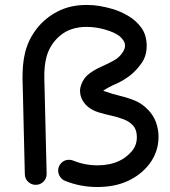

<svg xmlns="http://www.w3.org/2000/svg" viewBox="-20 -730 686 774"><path d="M432.1 -694.3Q463.9 -685.1 496.1 -666.5Q528.3 -647.9 549.8 -618.2Q571.3 -588.4 571.3 -544.9Q571.3 -503.9 549.8 -474.1Q528.3 -444.3 504.4 -425.8Q474.6 -403.3 447 -391.6Q419.4 -379.9 396 -364.3Q397 -363.8 402.8 -361.8Q434.1 -350.6 465.1 -343.3Q496.1 -335.9 524.4 -324.2Q552.7 -312.5 576.7 -287.6Q598.6 -265.1 608.9 -236.8Q619.1 -208.5 619.1 -178.7Q619.1 -117.7 582 -68.8Q548.8 -25.4 495.8 -0.7Q442.9 23.9 372.1 23.9Q303.7 23.9 242.2 -1Q230.5 -5.4 222.4 -17.3Q214.4 -29.3 214.4 -42Q214.4 -60.1 227.1 -73Q239.7 -85.9 258.3 -85.9Q267.6 -85.9 275.4 -82.5Q321.8 -63.5 373.5 -63.5Q422.4 -63.5 460 -81.1Q486.3 -92.8 509 -117.7Q531.7 -142.6 531.7 -177.2Q531.7 -206.5 517.1 -223.1Q502.4 -239.7 479.2 -248.8Q456.1 -257.8 429.2 -263.7Q402.3 -269.5 377.4 -277.1Q352.5 -284.7 335 -299.3Q322.8 -308.6 312.7 -325.7Q302.7 -342.8 302.7 -363.8Q302.7 -376.5 307.6 -389.2Q317.9 -417 340.1 -433.3Q362.3 -449.7 388.9 -461.4Q415.5 -473.1 439.2 -486.3Q462.9 -499.5 476.1 -521.5Q483.9 -534.2 483.9 -544.9Q483.9 -545.9 483.9 -546.9Q483.9 -557.6 477.1 -567.4Q470.2 -577.1 462.9 -583.5Q442.4 -599.6 404.3 -610.6Q366.2 -621.6 329.1 -621.6Q264.2 -621.6 222.4 -586.4Q180.7 -551.3 167 -499Q157.7 -462.9 158.7 -415L168 -30.3Q168 -30.3 168 -28.8Q168 -10.3 155 2.4Q142.1 15.1 124 15.1Q106 15.1 93 2.4Q80.1 -10.3 80.1 -28.3Q77.1 -148.4 75.4 -222.4Q73.7 -296.4 72.8 -335.9Q71.8 -375.5 71.3 -391.6Q70.8 -407.7 70.8 -411.1Q70.8 -414.6 70.8 -418Q70.8 -442.4 73 -468.5Q75.2 -494.6 82 -521.5Q95.7 -573.2 129.4 -616Q163.1 -658.7 213.4 -684.3Q263.7 -710 328.1 -710H331.5Q357.4 -710 382.8 -705.6Q408.2 -701.2 431.6 -694.3Z"/></svg>

Font: Manjari
Style: Bold
Weight: 700
Designer: Santhosh Thottingal <santhosh.thottingal@gmail.com>
Version: Version 2.000